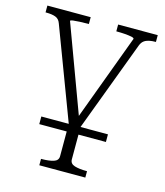

<svg xmlns="http://www.w3.org/2000/svg" viewBox="-110 -592 772 899"><g transform="rotate(15 276.0 -143.0)"><path d="M438 0V37H115V0ZM305 0H248L81 -443Q74 -463 56.5 -469.5Q39 -476 11 -476H8V-509H218V-476H216Q195 -476 175 -475Q155 -474 142 -472.5Q129 -471 129 -467L290 -32H278L438 -463Q437 -468 424.5 -470.5Q412 -473 393 -474.5Q374 -476 353 -476H351V-509H543V-476H541Q524 -476 510 -473Q496 -470 486 -462.5Q476 -455 470 -440ZM248 -6H305V157Q305 178 327.5 185Q350 192 386 192H388V223H165V192H167Q203 192 225.5 185Q248 178 248 157Z"/></g></svg>

Font: Roboto Serif 36pt ExtraLight
Style: Regular
Weight: 250
Designer: Greg Gazdowicz
Foundry: Commercial Type
Version: Version 1.008